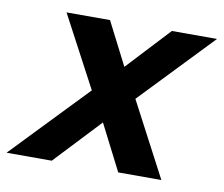

<svg xmlns="http://www.w3.org/2000/svg" viewBox="-122 -598 786 675"><g transform="rotate(10 270.5 -261.0)"><path d="M-58.6 0 198.5 -267.9 63.4 -522.4H218.6L296.8 -369.2L439.4 -522.4H600.6L354.5 -265.2L494 0H340L256.6 -163.6L102.8 0Z"/></g></svg>

Font: Red Hat Display VF
Style: Italic
Weight: 300
Italic angle: -12°
Designer: Pentagram, MCKL
Foundry: Pentagram, MCKL
Version: Version 1.010